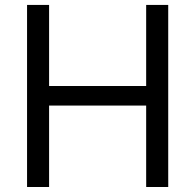

<svg xmlns="http://www.w3.org/2000/svg" viewBox="-20 -747 780 767"><path d="M88.1 0H176.1V-325.3H563.9V0H652V-727.3H563.9V-403.4H176.1V-727.3H88.1Z"/></svg>

Font: Inter-Regular
Style: Regular
Weight: 500
Designer: Rasmus Andersson
Foundry: rsms
Version: ""